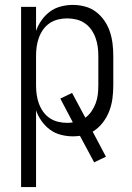

<svg xmlns="http://www.w3.org/2000/svg" viewBox="-20 -548 540 783"><path d="M66 215V-520H127V-422Q135 -445 149.5 -465.5Q164 -486 183.5 -500.5Q203 -515 227.5 -521.5Q252 -528 277 -528Q302 -528 326.5 -521.5Q351 -515 371 -500Q391 -485 405.5 -464Q420 -443 428 -419Q436 -395 439 -370Q442 -345 442 -320V-200Q442 -173 438.5 -146Q435 -119 425 -93.5Q415 -68 398 -46.5Q381 -25 358 -11L412 91L364 114L306 6Q299 7 291.5 7.5Q284 8 277 8Q252 8 227.5 1.5Q203 -5 183.5 -19.5Q164 -34 149.5 -54.5Q135 -75 127 -98V215ZM254 -47Q260 -47 266 -47.5Q272 -48 277 -49L226 -146L274 -169L328 -68Q343 -79 353.5 -94.5Q364 -110 370.5 -127.5Q377 -145 379 -163.5Q381 -182 381 -200V-320Q381 -339 378.5 -357.5Q376 -376 369.5 -394Q363 -412 352 -427.5Q341 -443 325.5 -453.5Q310 -464 291.5 -468.5Q273 -473 254 -473Q235 -473 216.5 -468.5Q198 -464 182.5 -453.5Q167 -443 156 -427.5Q145 -412 138.5 -394Q132 -376 129.5 -357.5Q127 -339 127 -320V-200Q127 -181 129.5 -162.5Q132 -144 138.5 -126Q145 -108 156 -92.5Q167 -77 182.5 -66.5Q198 -56 216.5 -51.5Q235 -47 254 -47Z"/></svg>

Font: Iosevka Term Curly Light
Style: Regular
Weight: 300
Designer: Belleve Invis
Foundry: Belleve Invis
Version: Version 32.3.0